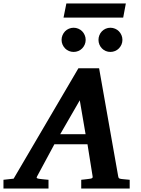

<svg xmlns="http://www.w3.org/2000/svg" viewBox="-73 -1077 808 1097"><path d="M382.8 -503.9 271 -310.1H416ZM391.1 0V-49.8Q398.9 -50.8 407 -51.5Q415 -52.2 421.9 -53.2Q429.7 -54.2 437 -55.2Q446.8 -56.2 452.1 -58.6Q457.5 -61 456.1 -69.8L426.8 -252.9H237.8L139.2 -69.8Q134.3 -62.5 138.2 -59.3Q142.1 -56.2 151.9 -55.2Q159.7 -54.2 168.5 -53.2Q175.8 -52.2 185.1 -51.5Q194.3 -50.8 204.1 -49.8V0H-53.2V-49.8L4.9 -56.2L375 -687H493.2L602.1 -70.8Q603.5 -61 607.2 -58.3Q610.8 -55.7 622.1 -54.2Q628.9 -53.7 636.7 -52.7Q643.6 -51.8 651.6 -51.3Q659.7 -50.8 668 -49.8V0ZM416.5 -849.1Q416.5 -835 411.1 -822.5Q405.8 -810.1 396.5 -800.5Q387.2 -791 374.5 -785.6Q361.8 -780.3 347.7 -780.3Q333.5 -780.3 320.8 -785.6Q308.1 -791 298.8 -800.5Q289.6 -810.1 284.2 -822.5Q278.8 -835 278.8 -849.1Q278.8 -863.3 284.2 -876Q289.6 -888.7 298.8 -898.2Q308.1 -907.7 320.8 -913.1Q333.5 -918.5 347.7 -918.5Q361.8 -918.5 374.5 -913.1Q387.2 -907.7 396.5 -898.2Q405.8 -888.7 411.1 -876Q416.5 -863.3 416.5 -849.1ZM626.5 -849.1Q626.5 -835 621.1 -822.5Q615.7 -810.1 606.4 -800.5Q597.2 -791 584.5 -785.6Q571.8 -780.3 557.6 -780.3Q543.5 -780.3 531 -785.6Q518.6 -791 509.3 -800.5Q500 -810.1 494.9 -822.5Q489.7 -835 489.7 -849.1Q489.7 -863.3 494.9 -876Q500 -888.7 509.3 -898.2Q518.6 -907.7 531 -913.1Q543.5 -918.5 557.6 -918.5Q571.8 -918.5 584.5 -913.1Q597.2 -907.7 606.4 -898.2Q615.7 -888.7 621.1 -876Q626.5 -863.3 626.5 -849.1ZM630.9 -976.6H290L306.2 -1057.1H646Z"/></svg>

Font: Charis SIL Eur
Style: Bold Italic
Weight: 700
Italic angle: -11°
Foundry: SIL International
Version: Version 5.000